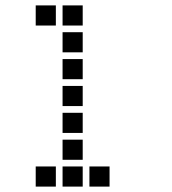

<svg xmlns="http://www.w3.org/2000/svg" viewBox="-20 -708 640 715"><path d="M114 -688Q113 -688 113 -688Q113 -688 113 -687V-614Q113 -613 113 -613Q113 -613 114 -613H187Q188 -613 188 -613Q188 -613 188 -614V-687Q188 -688 188 -688Q188 -688 187 -688ZM214 -688Q213 -688 213 -688Q213 -688 213 -687V-614Q213 -613 213 -613Q213 -613 214 -613H287Q288 -613 288 -613Q288 -613 288 -614V-687Q288 -688 288 -688Q288 -688 287 -688ZM214 -588Q213 -588 213 -588Q213 -588 213 -587V-514Q213 -513 213 -513Q213 -513 214 -513H287Q288 -513 288 -513Q288 -513 288 -514V-587Q288 -588 288 -588Q288 -588 287 -588ZM214 -488Q213 -488 213 -488Q213 -488 213 -487V-414Q213 -413 213 -413Q213 -413 214 -413H287Q288 -413 288 -413Q288 -413 288 -414V-487Q288 -488 288 -488Q288 -488 287 -488ZM214 -388Q213 -388 213 -388Q213 -388 213 -387V-314Q213 -313 213 -313Q213 -313 214 -313H287Q288 -313 288 -313Q288 -313 288 -314V-387Q288 -388 288 -388Q288 -388 287 -388ZM214 -288Q213 -288 213 -288Q213 -288 213 -287V-214Q213 -213 213 -213Q213 -213 214 -213H287Q288 -213 288 -213Q288 -213 288 -214V-287Q288 -288 288 -288Q288 -288 287 -288ZM214 -188Q213 -188 213 -188Q213 -188 213 -187V-114Q213 -113 213 -113Q213 -113 214 -113H287Q288 -113 288 -113Q288 -113 288 -114V-187Q288 -188 288 -188Q288 -188 287 -188ZM114 -88Q113 -88 113 -88Q113 -88 113 -87V-14Q113 -13 113 -13Q113 -13 114 -13H187Q188 -13 188 -13Q188 -13 188 -14V-87Q188 -88 188 -88Q188 -88 187 -88ZM214 -88Q213 -88 213 -88Q213 -88 213 -87V-14Q213 -13 213 -13Q213 -13 214 -13H287Q288 -13 288 -13Q288 -13 288 -14V-87Q288 -88 288 -88Q288 -88 287 -88ZM314 -88Q313 -88 313 -88Q313 -88 313 -87V-14Q313 -13 313 -13Q313 -13 314 -13H387Q388 -13 388 -13Q388 -13 388 -14V-87Q388 -88 388 -88Q388 -88 387 -88Z"/></svg>

Font: Doto
Style: Bold
Weight: 700
Monospace: yes
Version: Version 1.000